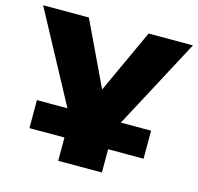

<svg xmlns="http://www.w3.org/2000/svg" viewBox="-125 -613 929 900"><g transform="rotate(15 339.5 -163.0)"><path d="M233 180V67H63V-69H246L231 -32L-24 -506H198L354 -178H337L488 -506H703L447 -25L432 -69H617V67H445V180Z"/></g></svg>

Font: Nunito Sans 7pt Expanded Black
Style: Regular
Weight: 900
Width: 7
Designer: Vernon Adams
Foundry: Vernon Adams
Version: Version 3.101;gftools[0.9.27]